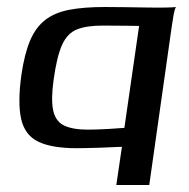

<svg xmlns="http://www.w3.org/2000/svg" viewBox="-20 -421 540 548"><path d="M312 107 328 -2Q318 -2 302.5 -1Q287 0 268.5 0.5Q250 1 232 1.5Q214 2 199 2Q128 2 89.5 -16.5Q51 -35 40.5 -81Q30 -127 41 -207Q50 -268 66 -305.5Q82 -343 109 -364Q136 -385 177.5 -393Q219 -401 279 -401Q306 -401 338.5 -400.5Q371 -400 402.5 -399.5Q434 -399 455.5 -399.5Q477 -400 482 -401Q478 -393 475.5 -379Q473 -365 470 -344L406 107ZM231 -51Q241 -51 257.5 -51.5Q274 -52 290.5 -53Q307 -54 319.5 -55Q332 -56 335 -56L377 -347Q365 -347 342 -347.5Q319 -348 273 -348Q227 -348 199.5 -337Q172 -326 157 -292.5Q142 -259 133 -193Q125 -136 132 -105Q139 -74 163.5 -62.5Q188 -51 231 -51Z"/></svg>

Font: Genos Medium
Style: Italic
Weight: 500
Italic angle: -8°
Designer: Robert E. Leuschke
Foundry: Robert E. Leuschke
Version: Version 1.010